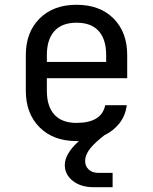

<svg xmlns="http://www.w3.org/2000/svg" viewBox="-20 -580 640 803"><path d="M373 203Q318 203 284.5 176.5Q251 150 251 110Q251 63 310 10H300Q203 10 145.5 -47.5Q88 -105 88 -200V-350Q88 -445 145.5 -502.5Q203 -560 300 -560Q398 -560 455 -502.5Q512 -445 512 -350V-253H176V-200Q176 -135 207.5 -100.5Q239 -66 300 -66Q405 -66 420 -140H510Q505 -97 480 -65Q455 -33 416 -14L400 -1Q366 27 351 49.5Q336 72 336 93Q336 115 351 129Q366 143 391 143H451V203ZM176 -321H424V-350Q424 -415 393 -450Q362 -485 300 -485Q239 -485 207.5 -450Q176 -415 176 -350Z"/></svg>

Font: JetBrainsMono NFM
Style: Regular
Weight: 400
Monospace: yes
Designer: Philipp Nurullin, Konstantin Bulenkov
Foundry: JetBrains
Version: Version 2.304; ttfautohint (v1.8.4.7-5d5b);Nerd Fonts 3.3.0